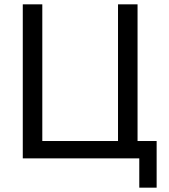

<svg xmlns="http://www.w3.org/2000/svg" viewBox="-20 -730 777 885"><path d="M622 135V0H85V-710H175V-80H524V-710H614V-80H702V135Z"/></svg>

Font: Raleway Medium
Style: Regular
Weight: 500
Designer: Matt McInerney, Pablo Impallari, Rodrigo Fuenzalida
Foundry: Matt McInerney, Pablo Impallari, Rodrigo Fuenzalida
Version: Version 4.026